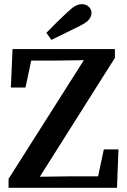

<svg xmlns="http://www.w3.org/2000/svg" viewBox="-20 -899 608 919"><path d="M21 0V-43L396 -634L385 -591V-611L243 -609H97L136 -640L102 -480H32L40 -664H530V-622L156 -30L167 -71V-53L319 -55H482L443 -24L477 -184H547L540 0ZM202 -742Q227 -768 252.5 -793Q278 -818 303 -841Q325 -862 340.5 -870.5Q356 -879 372 -879Q392 -879 405 -866.5Q418 -854 418 -837Q418 -822 407 -807Q396 -792 364 -776Q330 -759 295.5 -742Q261 -725 226 -708Z"/></svg>

Font: Source Serif 4 18pt SemiBold
Style: Regular
Weight: 600
Designer: Frank Grießhammer
Foundry: Adobe Systems Incorporated
Version: Version 4.004;hotconv 1.0.116;makeotfexe 2.5.65601